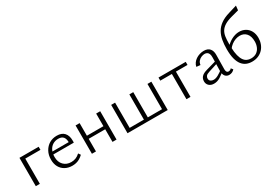

<svg xmlns="http://www.w3.org/2000/svg" viewBox="27 -1564 3440 2424"><g transform="rotate(-30 1747.0 -351.5)"><path d="M80 0V-413H139V0ZM111 -368V-413H360V-368Z M611 8Q553 8 508 -16.5Q463 -41 438 -86Q413 -131 413 -193Q413 -261 441.5 -312.5Q470 -364 517.5 -392Q565 -420 626 -420Q698 -420 734.5 -379.5Q771 -339 771 -267Q771 -259 771 -251Q771 -243 770 -236H718V-267Q718 -323 695 -350Q672 -377 623 -377Q578 -377 543 -355.5Q508 -334 488.5 -294Q469 -254 469 -200Q469 -126 511.5 -82.5Q554 -39 622 -39Q657 -39 688 -51Q719 -63 749 -91L771 -59Q745 -34 718.5 -19Q692 -4 665 2Q638 8 611 8ZM448 -236 456 -274H761V-236Z M1198 0V-413H1257V0ZM898 0V-413H957V0ZM926 -184V-229H1228V-184Z M1445 0V-45H1711V0ZM1417 0V-413H1474V0ZM1946 0V-413H2003V0ZM1709 0V-45H1975V0ZM1682 0V-413H1739V0Z M2276 0V-413H2335V0ZM2107 -368V-413H2504V-368Z M2899 5Q2863 5 2841.5 -21Q2820 -47 2821 -98L2825 -290Q2826 -322 2818.5 -342Q2811 -362 2795.5 -371.5Q2780 -381 2760 -381Q2738 -381 2712.5 -371Q2687 -361 2668 -339.5Q2649 -318 2645 -285L2588 -291Q2593 -319 2610 -343Q2627 -367 2652 -384Q2677 -401 2707.5 -410.5Q2738 -420 2769 -420Q2827 -420 2855 -387Q2883 -354 2882 -298L2879 -87Q2879 -63 2887.5 -50Q2896 -37 2912 -37Q2924 -37 2935.5 -42Q2947 -47 2955 -58L2977 -31Q2963 -14 2943 -4.5Q2923 5 2899 5ZM2678 5Q2634 5 2607 -19.5Q2580 -44 2580 -84Q2580 -108 2589.5 -128.5Q2599 -149 2622.5 -165.5Q2646 -182 2688 -193L2854 -240L2859 -207L2703 -157Q2663 -145 2650 -128.5Q2637 -112 2637 -93Q2637 -66 2655 -53Q2673 -40 2698 -40Q2730 -40 2765.5 -60Q2801 -80 2845 -113L2857 -91Q2814 -50 2770 -22.5Q2726 5 2678 5Z M3234 5Q3190 5 3153.5 -10Q3117 -25 3089.5 -59.5Q3062 -94 3047 -151Q3032 -208 3032 -291Q3032 -363 3043 -423Q3054 -483 3081.5 -531Q3109 -579 3159.5 -615.5Q3210 -652 3289 -675L3408 -711L3401 -646L3292 -617Q3225 -599 3185 -574Q3145 -549 3124.5 -516.5Q3104 -484 3097.5 -440Q3091 -396 3091 -338Q3091 -330 3091 -321Q3091 -312 3091 -304L3092 -283Q3094 -211 3106.5 -163.5Q3119 -116 3138.5 -88.5Q3158 -61 3184 -49Q3210 -37 3241 -37Q3291 -37 3323.5 -59.5Q3356 -82 3372 -119.5Q3388 -157 3388 -201Q3388 -277 3352.5 -317.5Q3317 -358 3258 -358Q3227 -358 3195.5 -347Q3164 -336 3135.5 -314.5Q3107 -293 3085 -262L3064 -293Q3083 -317 3107.5 -337.5Q3132 -358 3159.5 -373Q3187 -388 3216.5 -396.5Q3246 -405 3275 -405Q3325 -405 3365 -382.5Q3405 -360 3428 -317.5Q3451 -275 3451 -216Q3451 -172 3436.5 -132Q3422 -92 3394.5 -61.5Q3367 -31 3326.5 -13Q3286 5 3234 5Z"/></g></svg>

Font: Ysabeau Office Light
Style: Regular
Weight: 300
Designer: Christian Thalmann (Catharsis Fonts)
Version: Version 2.001;gftools[0.9.30]; featfreeze: tnum,lnum,ss02